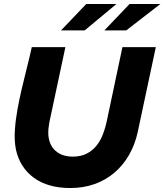

<svg xmlns="http://www.w3.org/2000/svg" viewBox="-20 -937 827 966"><path d="M51 0ZM673 -273Q659 -209 629 -157Q599 -105 555.5 -68Q512 -31 456 -11Q400 9 334 9Q221 9 150.5 -42.5Q80 -94 60 -185Q51 -232 55 -283Q58 -332 67.5 -384.5Q77 -437 89.5 -490.5Q102 -544 115.5 -597Q129 -650 140 -700H309Q289 -604 268.5 -510Q248 -416 228 -320Q222 -287 223 -262Q226 -208 259 -178.5Q292 -149 346 -149Q386 -149 415 -163.5Q444 -178 464.5 -203Q485 -228 498 -262Q511 -296 519 -336Q539 -428 557.5 -518Q576 -608 596 -700H764Q741 -593 718.5 -486.5Q696 -380 673 -273ZM414 -917H566L406 -784H287ZM632 -917H787L615 -784H505Z"/></svg>

Font: Rosa Sans Black
Style: Italic
Weight: 900
Italic angle: -12°
Designer: Pentagram / MCKL
Foundry: Pentagram / MCKL
Version: Version 1.005;September 16, 2019;FontCreator 11.5.0.2425 64-